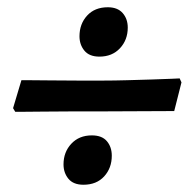

<svg xmlns="http://www.w3.org/2000/svg" viewBox="-20 -523 528 529"><path d="M480 -296 460 -217 242 -216Q209 -216 171 -216Q133 -216 99 -215.5Q65 -215 43.5 -215Q22 -215 22 -215L16 -225L39 -302Q39 -302 61.5 -302Q84 -302 119.5 -301.5Q155 -301 194 -301Q233 -301 265 -301Q294 -301 330 -302Q366 -303 399 -304Q432 -305 453.5 -306Q475 -307 475 -307ZM210 -14Q182 -14 168.5 -30.5Q155 -47 155 -70Q155 -104 176.5 -127Q198 -150 233 -150Q261 -150 274.5 -134Q288 -118 288 -94Q288 -60 267 -37Q246 -14 210 -14ZM254 -367Q226 -367 212.5 -383.5Q199 -400 199 -423Q199 -457 220 -480Q241 -503 277 -503Q304 -503 318 -487Q332 -471 332 -447Q332 -413 310.5 -390Q289 -367 254 -367Z"/></svg>

Font: Alegreya SemiBold
Style: Italic
Weight: 600
Italic angle: -7°
Designer: Juan Pablo del Peral
Foundry: Huerta Tipografica
Version: Version 2.009